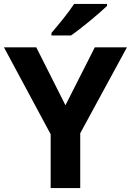

<svg xmlns="http://www.w3.org/2000/svg" viewBox="-20 -954 664 974"><path d="M523 -924V-934H356C327 -889 273 -824 241 -787V-774H340C391 -809 485 -887 523 -924ZM312 -420 164 -714H0L237 -273V0H387V-278L624 -714H461Z"/></svg>

Font: Noto Sans Bassa Vah
Style: Bold
Weight: 700
Designer: Monotype Design Team
Foundry: Monotype Imaging Inc.
Version: Version 2.002